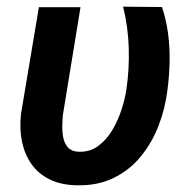

<svg xmlns="http://www.w3.org/2000/svg" viewBox="-20 -550 569 581"><path d="M97.7 -528.3H223.6L170.4 -202.6Q168.9 -188 168.5 -169.2Q168 -150.4 171.6 -132.8Q175.3 -115.2 186 -103.5Q196.8 -91.8 217.3 -90.8Q251 -89.4 276.6 -107.9Q302.2 -126.5 319.8 -156.2Q337.4 -186 347.9 -218.8Q358.4 -251.5 362.3 -278.3Q371.6 -340.3 369.6 -404.5Q367.7 -468.8 352.5 -529.8L470.2 -528.8Q483.4 -488.8 488.8 -446.8Q494.1 -404.8 493.2 -362.3Q492.2 -319.8 486.8 -278.3Q480 -221.7 459.7 -169.4Q439.5 -117.2 405.5 -75.9Q371.6 -34.7 323.2 -11.2Q274.9 12.2 212.4 10.7Q164.6 9.8 130.4 -7.1Q96.2 -23.9 75.4 -53.2Q54.7 -82.5 46.6 -121.1Q38.6 -159.7 43.5 -205.1Z"/></svg>

Font: Roboto SemiBold
Style: Italic
Weight: 600
Designer: Christian Robertson
Foundry: Google
Version: Version 3.009; 2024